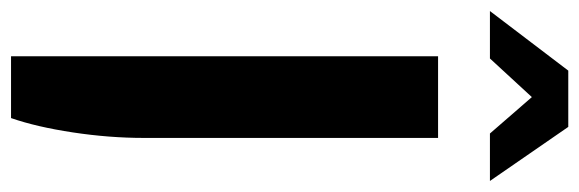

<svg xmlns="http://www.w3.org/2000/svg" viewBox="-396 -442 1050 348"><g transform="rotate(90 129.0 -268.0)"><path d="M57 -537H205V-4Q205 59 195 125Q185 191 169 237H57ZM83 -773H185L283 -631H197L131 -707L61 -631H-25Z"/></g></svg>

Font: Exo
Style: Bold
Weight: 700
Designer: Natanael Gama
Foundry: Natanael Gama
Version: Version 1.500; ttfautohint (v1.6)